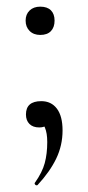

<svg xmlns="http://www.w3.org/2000/svg" viewBox="-20 -375 264 577"><path d="M168 17Q168 62 149 101.5Q130 141 93 181Q92 182 90 182Q87 182 85 179Q83 176 85 174Q107 143 114.5 115Q122 87 122 52Q122 25 115 8.5Q108 -8 95 -20L133 -27Q134 -10 124 -1Q114 8 98 8Q79 8 68.5 -2.5Q58 -13 58 -31Q58 -71 104 -71Q134 -71 151 -48.5Q168 -26 168 17ZM57 -313Q57 -332 69 -343.5Q81 -355 101 -355Q122 -355 133 -344Q144 -333 144 -313Q144 -293 133 -281.5Q122 -270 101 -270Q81 -270 69 -282Q57 -294 57 -313Z"/></svg>

Font: Cormorant Infant
Style: Regular
Weight: 400
Designer: Christian Thalmann (Catharsis Fonts)
Foundry: Catharsis Fonts
Version: Version 4.000